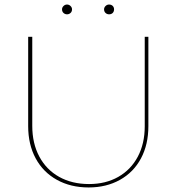

<svg xmlns="http://www.w3.org/2000/svg" viewBox="-20 -820 777 845"><path d="M253 -779Q253 -787 259.5 -793.5Q266 -800 275 -800Q284 -800 290.5 -793.5Q297 -787 297 -779Q297 -769 290.5 -763Q284 -757 275 -757Q266 -757 259.5 -763Q253 -769 253 -779ZM438 -779Q438 -787 444.5 -793.5Q451 -800 460 -800Q470 -800 476 -794Q482 -788 482 -779Q482 -769 476 -763Q470 -757 460 -757Q451 -757 444.5 -763Q438 -769 438 -779ZM104 -265V-658H122V-266Q122 -189 153 -131Q184 -73 240.5 -41.5Q297 -10 372 -10Q445 -10 500.5 -41.5Q556 -73 586.5 -130.5Q617 -188 617 -264V-658H633V-265Q633 -184 600.5 -123Q568 -62 508 -28.5Q448 5 370 5Q291 5 230.5 -28.5Q170 -62 137 -123Q104 -184 104 -265Z"/></svg>

Font: Ysabeau SC Thin
Style: Regular
Weight: 200
Designer: Christian Thalmann (Catharsis Fonts)
Version: Version 0.003